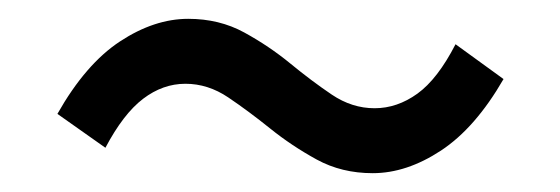

<svg xmlns="http://www.w3.org/2000/svg" viewBox="-20 -471 595 204"><path d="M376 -287Q343 -287 316.5 -301.5Q290 -316 267 -334.5Q244 -353 222.5 -367.5Q201 -382 177 -382Q153 -382 132 -366Q111 -350 92 -314L41 -350Q71 -403 107.5 -427Q144 -451 180 -451Q213 -451 239.5 -436.5Q266 -422 288.5 -403.5Q311 -385 332.5 -370.5Q354 -356 378 -356Q402 -356 423.5 -371.5Q445 -387 464 -424L515 -387Q485 -335 448.5 -311Q412 -287 376 -287Z"/></svg>

Font: Noto Sans HK
Style: Regular
Weight: 400
Designer: Ryoko NISHIZUKA 西塚涼子 (kana, bopomofo & ideographs); Paul D. Hunt (Latin, Greek & Cyrillic); Sandoll Communications 산돌커뮤니
Foundry: Adobe
Version: Version 2.004-H2;hotconv 1.0.118;makeotfexe 2.5.65603